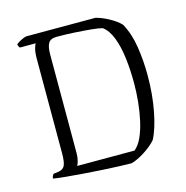

<svg xmlns="http://www.w3.org/2000/svg" viewBox="-104 -803 875 902"><g transform="rotate(-15 333.5 -352.0)"><path d="M427 0Q404 0 366.5 -1.5Q329 -3 284.5 -5.5Q240 -8 195 -11.5Q150 -15 112 -18.5Q74 -22 51 -26Q51 -33 54 -38.5Q57 -44 59 -47L82 -50Q106 -53 114.5 -70Q123 -87 123 -130V-587Q123 -620 128 -638Q133 -656 137 -661H60Q57 -663 54.5 -670Q52 -677 52 -678Q56 -683 66.5 -689Q77 -695 88 -699.5Q99 -704 104 -704H439Q468 -697 502 -678.5Q536 -660 556 -639Q585 -587 595.5 -518.5Q606 -450 606 -380Q606 -287 590.5 -206.5Q575 -126 550 -79Q528 -54 492 -31Q456 -8 427 0ZM176 -54H455Q477 -72 492 -105.5Q507 -139 516.5 -182Q526 -225 530.5 -271Q535 -317 535 -360Q535 -425 528 -482.5Q521 -540 504.5 -583.5Q488 -627 460 -648Q442 -653 406 -656.5Q370 -660 326 -662.5Q282 -665 241 -665Q210 -665 199.5 -647.5Q189 -630 189 -592V-114Q189 -92 184.5 -76Q180 -60 176 -54Z"/></g></svg>

Font: Texturina Thin
Style: Regular
Weight: 100
Designer: Guillermo Torres Carreño
Foundry: Omnibus-Type
Version: Version 1.002; ttfautohint (v1.8.3)